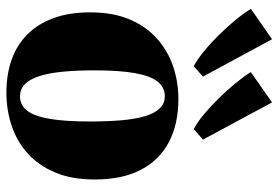

<svg xmlns="http://www.w3.org/2000/svg" viewBox="-158 -720 890 614"><g transform="rotate(90 287.0 -413.0)"><path d="M19.5 -256Q19.5 -329.5 42.2 -382.8Q65 -436 104 -470.5Q143 -505 192.8 -521.8Q242.5 -538.5 296.5 -538.5Q376.5 -538.5 434.2 -508.2Q492 -478 523 -418.5Q554 -359 554 -270.5Q554 -197 531.2 -143.5Q508.5 -90 469.8 -55.8Q431 -21.5 381.2 -5Q331.5 11.5 276.5 11.5Q218 11.5 170.8 -5.2Q123.5 -22 89.8 -55.8Q56 -89.5 37.8 -139.5Q19.5 -189.5 19.5 -256ZM288.5 -32Q316.5 -32 334.2 -55.2Q352 -78.5 360.2 -128Q368.5 -177.5 368.5 -255Q368.5 -310 364.8 -354.5Q361 -399 352 -430.2Q343 -461.5 327.2 -478.2Q311.5 -495 288 -495Q259 -495 240.8 -471.8Q222.5 -448.5 213.8 -399.2Q205 -350 205 -271Q205 -216 209 -172Q213 -128 222.5 -96.8Q232 -65.5 248 -48.8Q264 -32 288.5 -32ZM191 -588Q170 -599 143.8 -620.5Q117.5 -642 91.2 -668.8Q65 -695.5 43 -722.2Q21 -749 8.5 -770.5L105.5 -838L225 -617L192 -588ZM392 -588Q371 -599 345.5 -620.2Q320 -641.5 294 -668Q268 -694.5 246.2 -721Q224.5 -747.5 210.5 -770L307.5 -838L426.5 -617L393 -588Z"/></g></svg>

Font: Merriweather 96pt Black
Style: Regular
Weight: 900
Version: Version 2.100